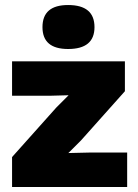

<svg xmlns="http://www.w3.org/2000/svg" viewBox="-20 -744 550 764"><path d="M251 -724Q356 -724 356 -636Q356 -549 251 -549Q149 -549 149 -636Q149 -724 251 -724ZM28 0V-119L204 -316L253 -365L178 -363H28V-500H477V-381L303 -186L252 -135L337 -137H486V0Z"/></svg>

Font: Elaine Sans ExtraBold
Style: Regular
Weight: 800
Designer: Wei Huang
Foundry: Wei Huang
Version: Version 2.001;December 24, 2019;FontCreator 12.0.0.2547 64-b